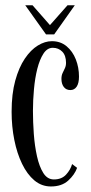

<svg xmlns="http://www.w3.org/2000/svg" viewBox="-20 -680 337 711"><path d="M168.5 10.5Q134 10.5 107.2 -12Q80.5 -34.5 61.8 -73.2Q43 -112 33 -161.8Q23 -211.5 23 -266Q23 -332.5 36.5 -381.5Q50 -430.5 72 -463Q94 -495.5 120.2 -511.5Q146.5 -527.5 172 -527.5Q204 -527.5 226.5 -508.8Q249 -490 260.8 -460Q272.5 -430 272.5 -396.5Q272.5 -372 264 -359.2Q255.5 -346.5 240.5 -346.5Q225 -346.5 216.2 -358Q207.5 -369.5 207.5 -388Q207.5 -400.5 211.8 -409.5Q216 -418.5 220.2 -427.2Q224.5 -436 224.5 -447.5Q224.5 -474.5 210.5 -488.8Q196.5 -503 175.5 -503Q155 -503 141 -481.5Q127 -460 118.2 -425.5Q109.5 -391 105.8 -349.8Q102 -308.5 102 -269Q102 -228.5 105.2 -184Q108.5 -139.5 117 -101.2Q125.5 -63 140.5 -39.2Q155.5 -15.5 179.5 -15.5Q208 -15.5 224.5 -33.2Q241 -51 247 -72.5L265.5 -58.5Q256.5 -33 232.5 -11.2Q208.5 10.5 168.5 10.5ZM150.5 -552.5 73.5 -660.5H100.5L165 -587L230 -660.5H257L180.5 -552.5Z"/></svg>

Font: Imbue 48pt
Style: Regular
Weight: 400
Designer: Tyler Finck
Foundry: Etcetera Type Company
Version: Version 1.102